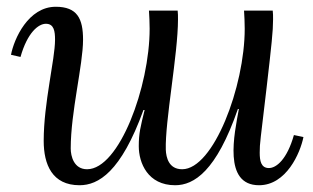

<svg xmlns="http://www.w3.org/2000/svg" viewBox="-20 -531 916 562"><path d="M416 -500C417 -482.9 418 -466.8 418 -446.8C418 -277.8 329.1 -35.6 234.9 -35.6C196.3 -35.6 187 -73.7 187 -96.7C187 -202.6 223.1 -341.3 223.1 -414.6C223.1 -476.6 206.1 -511.2 143.1 -511.2C63 -511.2 21 -417.5 12.2 -370.6L40 -364.3C60.1 -435.5 92.3 -461.4 114.3 -461.4C138.2 -461.4 141.1 -439.5 141.1 -414.6C141.1 -357.4 107.9 -229.5 107.9 -118.7C107.9 -49.3 132.8 11.2 212.9 11.2C267.6 11.2 334 -26.9 399.9 -209H403.3C391.1 -159.2 386.2 -141.1 386.2 -103C386.2 -54.2 412.6 11.2 492.7 11.2C547.9 11.2 613.3 -29.8 676.3 -211.9H679.2C666 -139.2 632.3 11.2 738.3 11.2C817.9 11.2 858.9 -83 868.2 -129.9L840.3 -135.7C820.3 -64.9 789.1 -39.1 767.1 -39.1C744.1 -39.1 740.2 -60.1 740.2 -84C740.2 -113.8 742.2 -117.7 760.3 -273.9C774.9 -399.9 779.3 -439.9 779.3 -474.1C779.3 -484.9 779.3 -491.2 778.3 -500H694.3C695.3 -482.9 696.3 -466.8 696.3 -446.8C696.3 -277.8 605 -35.6 513.2 -35.6C474.1 -35.6 466.3 -69.8 465.3 -92.8C462.9 -176.8 501 -373 501 -474.1C501 -484.9 501 -491.2 500 -500Z"/></svg>

Font: Lora Italic
Style: Regular
Weight: 400
Italic angle: -3°
Designer: Olga Karpushina, Alexei Vanyashin
Foundry: Cyreal
Version: Version 1.011;PS 001.011;hotconv 1.0.70;makeotf.lib2.5.58329